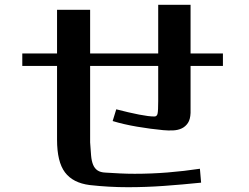

<svg xmlns="http://www.w3.org/2000/svg" viewBox="-20 -733 1040 801"><path d="M73 -510H218V-692H356V-510H640V-713H775V-510H910V-458H775V-262Q774 -235 764 -220Q754 -205 738.5 -197.5Q723 -190 702.5 -189Q682 -188 661 -190Q608 -195 552 -204.5Q496 -214 450 -228L465 -277Q519 -263 560 -255Q601 -247 624 -247Q635 -247 637.5 -259.5Q640 -272 640 -311V-458H356V-139Q358 -108 360 -84.5Q362 -61 368.5 -45.5Q375 -30 387 -22Q399 -14 419 -13Q450 -11 480.5 -9.5Q511 -8 542 -8Q611 -8 679.5 -13.5Q748 -19 814 -29L819 29Q741 37 665 42.5Q589 48 514 48Q434 48 354 39Q284 30 251 -14Q218 -58 218 -150V-458H73Z"/></svg>

Font: Cafe24 ClassicType
Style: Regular
Weight: 400
Designer: Cafe24 thkim, hmlim, mnelim & 4IR
Foundry: Cafe24
Version: Version 1.000